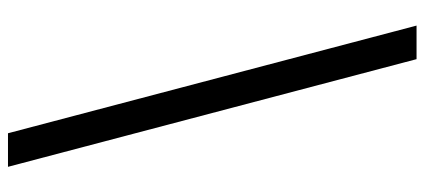

<svg xmlns="http://www.w3.org/2000/svg" viewBox="-304 -568 1038 469"><g transform="rotate(-90 214.5 -333.0)"><path d="M42 -832 305 166H387L124 -832Z"/></g></svg>

Font: Noto Sans Gurmukhi UI
Style: Regular
Weight: 400
Designer: Jelle Bosma - Monotype Design Team
Foundry: Monotype Imaging Inc.
Version: Version 2.004